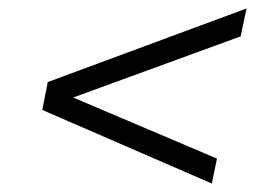

<svg xmlns="http://www.w3.org/2000/svg" viewBox="-20 -577 615 454"><path d="M563 -557 549 -491 108 -330 114 -363 493 -202 481 -143 80 -317 93 -383Z"/></svg>

Font: MOST Montserrat
Style: Italic
Weight: 400
Italic angle: -11.3°
Designer: Julieta Ulanovsky
Foundry: Julieta Ulanovsky
Version: Version 8.000;March 11, 2024;FontCreator 15.0.0.2926 64-bit